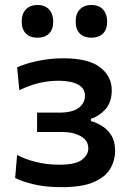

<svg xmlns="http://www.w3.org/2000/svg" viewBox="-20 -744 526 774"><path d="M229 10.5Q163 10.5 115 -1.2Q67 -13 41 -26.5L49 -119.5Q78.5 -103 123.5 -91.5Q168.5 -80 218.5 -80Q284.5 -80 310.2 -99.8Q336 -119.5 336 -145.5Q336 -177.5 305.8 -194.8Q275.5 -212 228 -212H129.5V-290H219Q271.5 -290 297 -309Q322.5 -328 322.5 -358.5Q322.5 -388.5 294 -403.5Q265.5 -418.5 216 -418.5Q179 -418.5 140.5 -410Q102 -401.5 58 -380.5L49 -472.5Q80 -487 130.5 -498Q181 -509 235.5 -509Q336 -509 383.2 -472.8Q430.5 -436.5 430.5 -380.5Q430.5 -331.5 405 -303.5Q379.5 -275.5 346.5 -265V-256Q369 -250 391.2 -236.2Q413.5 -222.5 428.8 -198.2Q444 -174 444 -136.5Q444 -97.5 424.5 -64Q405 -30.5 358.2 -10Q311.5 10.5 229 10.5ZM348 -592Q319.5 -592 302.2 -608.5Q285 -625 285 -658Q285 -689 302.2 -706.5Q319.5 -724 349 -724Q378.5 -724 395.2 -705.8Q412 -687.5 412 -658Q412 -625 395 -608.5Q378 -592 348 -592ZM130.5 -592Q102 -592 84.8 -608.5Q67.5 -625 67.5 -658Q67.5 -689 84.8 -706.5Q102 -724 131.5 -724Q161 -724 177.8 -705.8Q194.5 -687.5 194.5 -658Q194.5 -625 177.5 -608.5Q160.5 -592 130.5 -592Z"/></svg>

Font: Heraclito Medium
Style: Regular
Weight: 500
Designer: Kostas Bartsokas (font) & Cristiano Sobral (main changes)
Foundry: Kostas Bartsokas (font) & Cristiano Sobral (main changes)
Version: Version 1.00;July 8, 2020;FontCreator 13.0.0.2655 64-bit